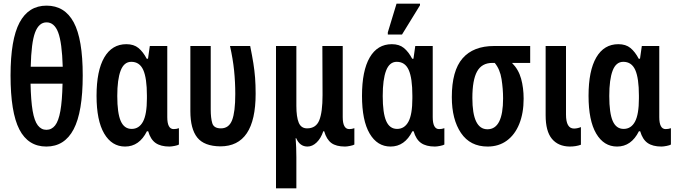

<svg xmlns="http://www.w3.org/2000/svg" viewBox="-20 -796 3725 1056"><path d="M235 10Q135 10 86.5 -84Q38 -178 38 -381Q38 -579 87.5 -672Q137 -765 236 -765Q336 -765 385.5 -673Q435 -581 435 -381Q435 -180 385 -85Q335 10 235 10ZM149 -429H325Q321 -562 300 -617.5Q279 -673 236 -673Q194 -673 173 -617.5Q152 -562 149 -429ZM235 -82Q264 -82 283 -106Q302 -130 312 -185.5Q322 -241 324 -336H148Q150 -242 159.5 -186.5Q169 -131 188 -106.5Q207 -82 235 -82Z M668 10Q595 10 553 -61.5Q511 -133 511 -269Q511 -407 553.5 -480Q596 -553 675 -553Q716 -553 741.5 -532Q767 -511 787 -473H794L804 -543H900V-152Q900 -86 935 -86Q951 -86 964 -91V-1Q958 3 940.5 6.5Q923 10 912 10Q864 10 836 -9.5Q808 -29 795 -74H788Q746 10 668 10ZM704 -87Q745 -87 766.5 -127Q788 -167 788 -255V-270Q788 -366 768 -411Q748 -456 702 -456Q662 -456 643.5 -407.5Q625 -359 625 -268Q625 -174 644 -130.5Q663 -87 704 -87Z M1192 9Q1103 8 1065 -39.5Q1027 -87 1027 -185V-543H1139V-193Q1139 -147 1147.5 -118.5Q1156 -90 1195 -90Q1239 -90 1256.5 -135Q1274 -180 1274 -279Q1274 -345 1267.5 -408.5Q1261 -472 1245 -543H1356Q1367 -489 1373.5 -448Q1380 -407 1383 -368Q1386 -329 1386 -280Q1386 9 1192 9Z M1498 240V-543H1610V-214Q1610 -153 1623 -121.5Q1636 -90 1669 -90Q1718 -90 1736 -134.5Q1754 -179 1754 -273L1753 -543H1865V-152Q1865 -86 1901 -86Q1916 -86 1929 -91V-1Q1923 3 1905.5 6.5Q1888 10 1878 10Q1829 10 1802.5 -9.5Q1776 -29 1763 -74H1758Q1745 -35 1721.5 -12.5Q1698 10 1671 10Q1629 10 1609 -36H1606Q1610 15 1610 68V240Z M2128 10Q2055 10 2013 -61.5Q1971 -133 1971 -269Q1971 -407 2013.5 -480Q2056 -553 2135 -553Q2176 -553 2201.5 -532Q2227 -511 2247 -473H2254L2264 -543H2360V-152Q2360 -86 2395 -86Q2411 -86 2424 -91V-1Q2418 3 2400.5 6.5Q2383 10 2372 10Q2324 10 2296 -9.5Q2268 -29 2255 -74H2248Q2206 10 2128 10ZM2164 -87Q2205 -87 2226.5 -127Q2248 -167 2248 -255V-270Q2248 -366 2228 -411Q2208 -456 2162 -456Q2122 -456 2103.5 -407.5Q2085 -359 2085 -268Q2085 -174 2104 -130.5Q2123 -87 2164 -87ZM2113 -606V-618L2161 -776H2290V-767L2191 -606Z M2662 10Q2566 10 2515.5 -64.5Q2465 -139 2465 -262Q2465 -407 2524 -475Q2583 -543 2698 -543H2896V-450H2796Q2832 -414 2846 -363.5Q2860 -313 2860 -253Q2860 -174 2836 -114.5Q2812 -55 2767.5 -22.5Q2723 10 2662 10ZM2661 -85Q2747 -85 2747 -255Q2747 -307 2738.5 -361Q2730 -415 2701 -450H2688Q2630 -450 2604 -403Q2578 -356 2578 -257Q2578 -85 2661 -85Z M3113 10Q3050 9 3015.5 -32.5Q2981 -74 2981 -162V-543H3093V-166Q3093 -89 3137 -89Q3155 -89 3175 -97V0Q3148 10 3113 10Z M3374 10Q3301 10 3259 -61.5Q3217 -133 3217 -269Q3217 -407 3259.5 -480Q3302 -553 3381 -553Q3422 -553 3447.5 -532Q3473 -511 3493 -473H3500L3510 -543H3606V-152Q3606 -86 3641 -86Q3657 -86 3670 -91V-1Q3664 3 3646.5 6.5Q3629 10 3618 10Q3570 10 3542 -9.5Q3514 -29 3501 -74H3494Q3452 10 3374 10ZM3410 -87Q3451 -87 3472.5 -127Q3494 -167 3494 -255V-270Q3494 -366 3474 -411Q3454 -456 3408 -456Q3368 -456 3349.5 -407.5Q3331 -359 3331 -268Q3331 -174 3350 -130.5Q3369 -87 3410 -87Z"/></svg>

Font: Noto Sans ExtraCondensed SemiBold
Style: Regular
Weight: 600
Width: 2
Designer: Monotype Design Team
Foundry: Monotype Imaging Inc.
Version: Version 2.013; ttfautohint (v1.8.4.7-5d5b)